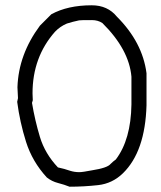

<svg xmlns="http://www.w3.org/2000/svg" viewBox="-20 -712 609 726"><path d="M280 -61Q292 -61 328 -68Q386 -77 398 -92Q408 -102 418 -109Q475 -184 477 -317V-422Q468 -525 367 -625Q350 -636 328 -636Q282 -636 279 -635Q255 -630 233 -623Q207 -612 188 -592Q103 -496 103 -359L104 -333L101 -323Q112 -257 131 -194Q150 -131 199 -79Q223 -74 246 -66Q262 -61 280 -61ZM243 -6Q223 -14 199.5 -20Q176 -26 157 -41Q102 -101 78.5 -175.5Q55 -250 45 -327L48 -341L46 -382Q50 -506 131 -615L174 -658Q236 -692 327 -692Q387 -692 422 -649Q519 -552 534 -435V-314Q529 -139 445 -57Q405 -18 351 -12Q297 -6 243 -6Z"/></svg>

Font: Yozai
Style: Regular
Weight: 400
Designer: LXGW / Y.OzVox
Foundry: LXGW / Y.OzVox
Version: Version 0.861;October 22, 2024